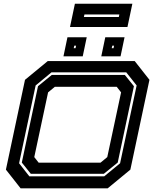

<svg xmlns="http://www.w3.org/2000/svg" viewBox="-20 -1036 854 1056"><path d="M93.5 0 12.5 -103 117.5 -597 242.5 -700H721L802 -597L697 -103L572 0ZM141.5 -66H553L640.5 -138L731.5 -566L674.5 -638H263L176 -566L85 -138ZM149.5 -80 100 -142 189 -562 265 -624H666.5L716.5 -562L627.5 -142L551 -80ZM192.5 -141.5H533L570 -172L646 -528L622 -558.5H281.5L244.5 -528L168.5 -172ZM537 -726 559 -831H665L643 -726ZM329 -726 351 -831H457L435 -726ZM385.5 -771H395.5L398.5 -785H388.5ZM594.5 -771H604.5L607.5 -785H597.5ZM365 -887.5 392 -1015.5H708L681 -887.5ZM441.5 -942.5H633.5L636.5 -956.5H444.5Z"/></svg>

Font: Tourney Expanded Regular
Style: Bold Italic
Weight: 700
Width: 7
Italic angle: -12°
Designer: Tyler Finck
Foundry: Etcetera Type Co
Version: Version 1.010; ttfautohint (v1.8.3)